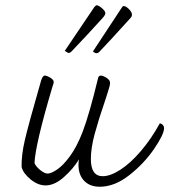

<svg xmlns="http://www.w3.org/2000/svg" viewBox="-20 -702 643 729"><path d="M603 -216Q603 -192 565 -136.5Q527 -81 471 -37Q415 7 359 7Q321 7 299.5 -15.5Q278 -38 278 -76Q278 -89 280 -97Q258 -61 222.5 -29.5Q187 2 153 2Q124 2 96 -21Q68 -44 62 -68Q61 -113 74.5 -171Q88 -229 136 -396Q142 -415 150 -415Q158 -415 171 -407Q184 -399 184 -391Q184 -387 181.5 -380Q179 -373 178 -369Q114 -153 111 -83Q116 -70 132.5 -56.5Q149 -43 161 -43Q174 -43 197 -58.5Q220 -74 246 -109.5Q272 -145 294 -202Q320 -271 352 -404Q354 -415 363 -415Q371 -415 384.5 -406.5Q398 -398 398 -387Q398 -378 389 -351Q380 -324 378 -317Q354 -247 339.5 -193.5Q325 -140 325 -98Q325 -33 370 -33Q399 -33 437 -57.5Q475 -82 514.5 -128Q554 -174 587 -234Q602 -230 603 -216ZM226 -509Q259 -557 338 -675Q344 -682 347 -682Q354 -682 367 -671Q380 -660 380 -652Q380 -645 369 -633Q312 -570 252 -507Q246 -501 241 -501Q237 -501 226 -509ZM333 -507 443 -674Q446 -679 450 -679Q458 -679 469.5 -667.5Q481 -656 481 -646Q481 -639 474 -632Q389 -538 357 -505Q352 -500 346 -500Q340 -500 333 -507Z"/></svg>

Font: Charmonman
Style: Regular
Weight: 400
Designer: Ekaluck Peanpanawate
Foundry: Cadson Demak Co.,Ltd.
Version: Version 1.000; ttfautohint (v1.6)